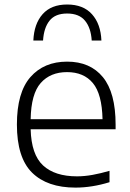

<svg xmlns="http://www.w3.org/2000/svg" viewBox="-20 -823 579 852"><path d="M315 9.5Q189.5 9.5 122.2 -57Q55 -123.5 55 -270.5Q55 -412.5 115 -481Q175 -549.5 278 -549.5Q380 -549.5 436.5 -480.8Q493 -412 493 -269.5V-249.5H116Q119 -137 171.2 -88.8Q223.5 -40.5 321.5 -40.5Q355 -40.5 390.8 -47Q426.5 -53.5 466 -65V-14.5Q388 9.5 315 9.5ZM277.5 -503Q203.5 -503 160.8 -454.8Q118 -406.5 116 -294H435Q432.5 -406 392 -454.5Q351.5 -503 277.5 -503ZM128 -643Q131 -717 169 -760Q207 -803 278 -803Q349.5 -803 388.2 -759.8Q427 -716.5 430 -643H387Q383.5 -699.5 357.2 -731.2Q331 -763 278 -763Q225 -763 199.8 -731.2Q174.5 -699.5 171 -643Z"/></svg>

Font: Encode Sans Semi Expanded Light
Style: Regular
Weight: 300
Width: 6
Designer: Multiple Designers
Foundry: Impallari Type
Version: Version 3.000; ttfautohint (v1.8.3) -l 8 -r 50 -G 200 -x 14 